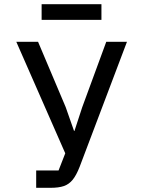

<svg xmlns="http://www.w3.org/2000/svg" viewBox="-20 -898 680 918"><path d="M153 -83H260L292 -165L58 -698H162L294 -386L334 -272H336L373 -385L488 -698H587L361 -101Q345 -60 327.5 -38.5Q310 -17 285.5 -8.5Q261 0 221 0H153ZM179 -878H465V-803H179Z"/></svg>

Font: Writer
Style: Regular
Weight: 400
Monospace: yes
Designer: Mike Abbink, Paul van der Laan, Pieter van Rosmalen
Foundry: Bold Monday
Version: Version 2.001 2020